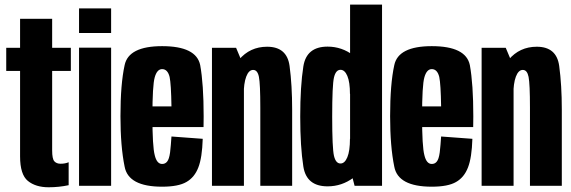

<svg xmlns="http://www.w3.org/2000/svg" viewBox="-20 -805 2475 832"><path d="M191 6.5Q235.5 6.5 277.5 -2.5V-102Q262.5 -95.5 242.5 -95.5Q225 -95.5 215.5 -106Q206 -116.5 206 -153.5V-497.5H287V-598H206V-723.5H67V-598H7V-497.5H67V-127.5Q67 -48.5 100.8 -21Q134.5 6.5 191 6.5Z M322.5 0H461.5V-598.5H322.5ZM322.5 -768.5V-662H461.5V-768.5Z M682.5 4V-94.5Q659.5 -94.5 650.5 -132.5Q640.5 -169.5 640.5 -301Q640.5 -435.5 650.5 -470Q660.5 -505.5 682.5 -505.5Q706.5 -505.5 715 -471.5Q721.5 -440.5 723 -344H628V-254.5H862Q862.5 -277 862.5 -301Q862.5 -440.5 847.5 -523Q830.5 -605 682.5 -605Q537 -605 520 -522.5Q502 -440.5 502 -301.5Q502 -170.5 520 -83Q536 4 682.5 4ZM682.5 -94.5V4Q753 4 788 -16.5Q823 -36.5 839.5 -79.5Q856 -121.5 858.5 -203.5L723 -213.5Q720.5 -174.5 717 -144.5Q713 -115 704 -104.5Q696 -94.5 682.5 -94.5Z M898.5 0H1037V-517L1003 -598H898.5ZM1108 0H1246V-330.5Q1246 -436 1234.8 -519.2Q1223.5 -602.5 1137.5 -602.5Q1063 -602.5 1015.5 -546Q968 -489.5 968 -407L1036 -392.5Q1036 -444 1047 -473Q1058 -502 1077 -502Q1096 -502 1102 -471.8Q1108 -441.5 1108 -338.5Z M1516.5 0H1635.5V-785H1497V-75.5ZM1399.5 2.5Q1461.5 2.5 1512 -35.2Q1562.5 -73 1562.5 -147.5L1496.5 -203.5Q1496.5 -151 1485.2 -123.8Q1474 -96.5 1455.5 -96.5Q1435 -96.5 1427.2 -129.8Q1419.5 -163 1419.5 -300Q1419.5 -436 1427.2 -469.2Q1435 -502.5 1455.5 -502.5Q1474 -502.5 1485.2 -475.8Q1496.5 -449 1496.5 -398L1562.5 -451.5Q1562.5 -526 1512 -564.5Q1461.5 -603 1399.5 -603Q1308 -603 1294.5 -517.2Q1281 -431.5 1281 -300Q1281 -169 1294.5 -83.2Q1308 2.5 1399.5 2.5Z M1851 4V-94.5Q1828 -94.5 1819 -132.5Q1809 -169.5 1809 -301Q1809 -435.5 1819 -470Q1829 -505.5 1851 -505.5Q1875 -505.5 1883.5 -471.5Q1890 -440.5 1891.5 -344H1796.5V-254.5H2030.5Q2031 -277 2031 -301Q2031 -440.5 2016 -523Q1999 -605 1851 -605Q1705.5 -605 1688.5 -522.5Q1670.5 -440.5 1670.5 -301.5Q1670.5 -170.5 1688.5 -83Q1704.5 4 1851 4ZM1851 -94.5V4Q1921.5 4 1956.5 -16.5Q1991.5 -36.5 2008 -79.5Q2024.5 -121.5 2027 -203.5L1891.5 -213.5Q1889 -174.5 1885.5 -144.5Q1881.5 -115 1872.5 -104.5Q1864.5 -94.5 1851 -94.5Z M2067 0H2205.5V-517L2171.5 -598H2067ZM2276.5 0H2414.5V-330.5Q2414.5 -436 2403.2 -519.2Q2392 -602.5 2306 -602.5Q2231.5 -602.5 2184 -546Q2136.5 -489.5 2136.5 -407L2204.5 -392.5Q2204.5 -444 2215.5 -473Q2226.5 -502 2245.5 -502Q2264.5 -502 2270.5 -471.8Q2276.5 -441.5 2276.5 -338.5Z"/></svg>

Font: Anybody ExtraCondensed
Style: Bold
Weight: 700
Width: 2
Version: Version 1.113;gftools[0.9.25]